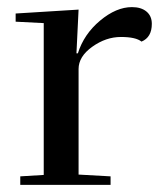

<svg xmlns="http://www.w3.org/2000/svg" viewBox="-20 -520 459 540"><path d="M351 -500Q377 -500 392 -487.5Q407 -475 407 -453Q407 -415 378 -403Q362 -416 320 -416Q278 -416 239.5 -388.5Q201 -361 201 -326V-29L291 -24V0H37V-24L103 -28V-455L24 -459V-482L201 -493L195 -370H199Q216 -424 261.5 -462Q307 -500 351 -500Z"/></svg>

Font: Rufina
Style: Regular
Weight: 400
Designer: Martin Sommaruga
Foundry: Martin Sommaruga
Version: Version 1.001